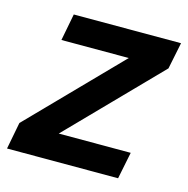

<svg xmlns="http://www.w3.org/2000/svg" viewBox="-94 -602 668 683"><g transform="rotate(15 240.5 -261.0)"><path d="M-10 0 9 -99 325 -423H77L96 -522H491L471 -424L154 -99H419L399 0Z"/></g></svg>

Font: IBM Plex Sans SmBld
Style: Italic
Weight: 600
Italic angle: -11°
Designer: Mike Abbink, Paul van der Laan, Pieter van Rosmalen
Foundry: Bold Monday
Version: Version 3.005